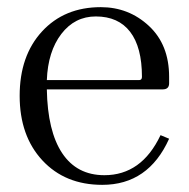

<svg xmlns="http://www.w3.org/2000/svg" viewBox="-20 -499 528 537"><path d="M111 -275H369Q377 -275 377 -284Q377 -367 344 -410Q311 -453 248 -453Q189 -453 151.5 -404Q114 -355 111 -275ZM453 -266Q453 -249 435 -249H111Q113 -132 154 -70.5Q195 -9 272 -9Q376 -9 429 -121L453 -111Q395 18 266 18Q162 18 98.5 -50.5Q35 -119 35 -231Q35 -343 97.5 -411Q160 -479 262 -479Q340 -479 396.5 -426.5Q453 -374 453 -284Z"/></svg>

Font: Foglihten068fMac
Style: Regular
Weight: 500
Designer: gluk (gluksza@wp.pl)
Foundry: gluk (gluksza@wp.pl)
Version: Version 0.68